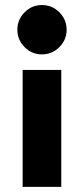

<svg xmlns="http://www.w3.org/2000/svg" viewBox="-20 -542 327 752"><path d="M68.7 190V-268H220V190ZM144.3 -522.3Q171.3 -522.3 193.2 -509.2Q215 -496 228 -474.2Q241 -452.3 241 -425.7Q241 -386 212.5 -357.5Q184 -329 144.3 -329Q104.7 -329 76.3 -357.5Q48 -386 48 -425.7Q48 -465 76.3 -493.7Q104.7 -522.3 144.3 -522.3Z"/></svg>

Font: MuseoModerno Thin
Style: Regular
Weight: 100
Designer: Pablo Cosgaya, Héctor Gatti, Marcela Romero, and the Authors of The MuseoModerno Project.
Foundry: Omnibus-Type Team
Version: Version 1.003